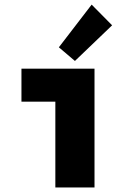

<svg xmlns="http://www.w3.org/2000/svg" viewBox="-20 -832 602 852"><path d="M225.6 0V-527.3H399.4V0ZM75.2 -380.9V-527.3H399.4V-380.9ZM312.5 -561.5 241.2 -622.1 386.7 -811.5 477.5 -719.7Z"/></svg>

Font: Reddit Mono Black
Style: Regular
Weight: 900
Monospace: yes
Designer: Stephen Hutchings
Foundry: Reddit
Version: Version 1.014